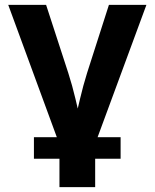

<svg xmlns="http://www.w3.org/2000/svg" viewBox="-20 -561 632 785"><path d="M225.1 34.7 13.7 -541H168.5L259.3 -262.2Q275.9 -210.4 288.3 -157.7Q300.8 -105 314 -48.8H281.7Q294.9 -105 307.4 -157.7Q319.8 -210.4 335.9 -262.2L425.3 -541H578.6L366.2 34.7ZM223.1 204.1V-3.4H369.1V204.1ZM118.7 87.9V0H473.1V87.9Z"/></svg>

Font: Inter 17pt
Style: Bold
Weight: 700
Version: Version 4.001;git-66647c0bb